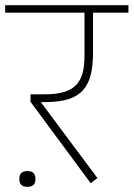

<svg xmlns="http://www.w3.org/2000/svg" viewBox="-40 -718 517 743"><path d="M78 -324V-353H134Q178 -353 207.5 -362Q237 -371 254.5 -389Q272 -407 279.5 -435Q287 -463 287 -502V-669H-20V-698H457V-669H320V-514Q320 -466 311.5 -430Q303 -394 282 -370Q261 -346 225.5 -334.5Q190 -323 136 -323H120V-320L337 -29L311 -9ZM66 5Q50 5 42.5 -2.5Q35 -10 35 -22V-29Q35 -41 42.5 -48.5Q50 -56 66 -56Q82 -56 89.5 -48.5Q97 -41 97 -29V-22Q97 -10 89.5 -2.5Q82 5 66 5Z"/></svg>

Font: IBM Plex Sans Devanagari ExtraLight
Style: Regular
Weight: 200
Designer: Mike Abbink, Paul van der Laan, Pieter van Rosmalen, Erin McLaughlin
Foundry: Bold Monday
Version: Version 1.1